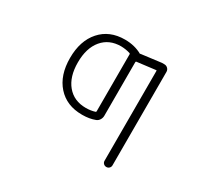

<svg xmlns="http://www.w3.org/2000/svg" viewBox="-148 -783 1297 1206"><g transform="rotate(30 500.0 -180.0)"><path d="M442.4 -60.5Q478.5 -60.5 508.8 -70.3Q512.7 -72.3 512.7 -76.2V-490.2Q512.7 -494.1 508.8 -496.1Q478.5 -505.9 442.4 -506.8Q356.4 -506.8 306.6 -447.3Q256.8 -387.7 256.8 -283.7Q256.8 -179.7 306.6 -120.1Q356.4 -60.5 442.4 -60.5ZM715.8 -544.9H733.4Q748 -544.9 758.3 -534.7Q768.6 -524.4 768.6 -509.8V168Q768.6 179.7 760.3 188Q752 196.3 739.7 196.3Q727.5 196.3 719.2 188Q710.9 179.7 710.9 168V-484.4Q710.9 -488.3 707 -487.3L572.3 -470.7Q568.4 -469.7 568.4 -464.8V-76.2Q568.4 -60.5 560.1 -46.9Q551.8 -33.2 537.1 -27.3Q496.1 -11.7 446.3 -11.7Q444.3 -11.7 442.4 -11.7Q331.1 -11.7 265.6 -85Q200.2 -158.2 200.2 -283.2Q200.2 -408.2 265.6 -481.9Q331.1 -555.7 442.4 -555.7Q513.7 -555.7 568.4 -524.4Q568.4 -526.4 570.3 -526.4Z"/></g></svg>

Font: Rounded-L Mgen+ 1mn light
Style: Regular
Weight: 200
Designer: [Source Han Sans]
Ryoko NISHIZUKA  (kana & ideographs); Paul D. Hunt (Latin, Greek & Cyrillic); Wenlong ZHANG  (bopomofo
Version: Version 1.059.20150602